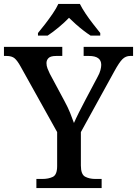

<svg xmlns="http://www.w3.org/2000/svg" viewBox="-23 -951 693 971"><path d="M161 0V-46H192Q222 -46 244 -56.5Q266 -67 266 -111V-283L81 -615Q65 -644 51 -656Q37 -668 10 -668H-3V-714H292V-668H261Q233 -668 222.5 -657.5Q212 -647 212 -632Q212 -618 217.5 -604Q223 -590 229 -578L303 -440Q320 -409 331.5 -380.5Q343 -352 351 -329Q361 -352 376.5 -383Q392 -414 409 -446L471 -563Q481 -581 485 -596.5Q489 -612 489 -623Q489 -668 427 -668H400V-714H650V-668H635Q613 -668 596.5 -652Q580 -636 555 -590L386 -283V-114Q386 -69 407.5 -57.5Q429 -46 459 -46H491V0ZM169 -784Q185 -803 205 -829Q225 -855 243.5 -882Q262 -909 272 -931H381Q392 -909 410 -882Q428 -855 448.5 -829Q469 -803 484 -784V-771H435Q418 -782 398 -797.5Q378 -813 359.5 -829.5Q341 -846 326 -861Q304 -838 274 -813Q244 -788 218 -771H169Z"/></svg>

Font: Noto Serif Khojki Medium
Style: Regular
Weight: 500
Version: Version 2.003